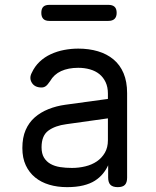

<svg xmlns="http://www.w3.org/2000/svg" viewBox="-20 -760 640 790"><path d="M183 -674Q166 -674 158 -682.5Q150 -691 150 -707Q150 -724 158 -732Q166 -740 183 -740H426Q443 -740 451.5 -732Q460 -724 460 -707Q460 -691 451.5 -682.5Q443 -674 426 -674ZM424 -353V-375Q424 -402 414.5 -422Q405 -442 389 -455Q373 -468 350.5 -474.5Q328 -481 302 -481Q261 -481 231.5 -467.5Q202 -454 186 -426Q181 -419 177 -414Q173 -409 169 -406Q165 -403 160.5 -401.5Q156 -400 151 -400Q123 -400 111 -419.5Q99 -439 111 -461Q123 -487 143 -506Q163 -525 189 -537Q215 -549 244 -554.5Q273 -560 302 -560Q346 -560 383 -549Q420 -538 447 -515.5Q474 -493 488.5 -458.5Q503 -424 503 -377V-29Q503 -9 494 0.5Q485 10 464.5 10Q444 10 434.5 0.5Q425 -9 425 -30V-80Q417 -62 403.5 -45.5Q390 -29 370.5 -16.5Q351 -4 322.5 3Q294 10 256 10Q216 10 182.5 0Q149 -10 124.5 -30Q100 -50 86 -80Q72 -110 72 -151Q72 -194 85.5 -225Q99 -256 123 -277Q147 -298 179.5 -311Q212 -324 249 -329ZM424 -273 253 -249Q207 -243 179 -222.5Q151 -202 151 -154Q151 -128 161 -111.5Q171 -95 188 -85.5Q205 -76 227.5 -72.5Q250 -69 276 -69Q304 -69 331 -75.5Q358 -82 378.5 -96Q399 -110 411.5 -131.5Q424 -153 424 -183Z"/></svg>

Font: Maple Mono Normal NL Light
Style: Regular
Weight: 300
Monospace: yes
Designer: subframe7536
Version: Version 7.000